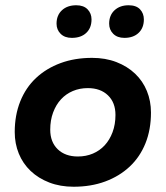

<svg xmlns="http://www.w3.org/2000/svg" viewBox="-20 -700 630 730"><path d="M260 10Q209 10 167.5 -6Q126 -22 96.5 -50Q67 -78 51.5 -116Q36 -154 36 -198Q36 -262 57 -314.5Q78 -367 117 -403.5Q156 -440 210 -460Q264 -480 330 -480Q381 -480 422.5 -464Q464 -448 493.5 -420Q523 -392 538.5 -354Q554 -316 554 -272Q554 -207 533 -155Q512 -103 473 -66.5Q434 -30 380 -10Q326 10 260 10ZM276 -105Q307 -105 333 -116Q359 -127 378 -147.5Q397 -168 408 -197.5Q419 -227 419 -263Q419 -310 390.5 -337.5Q362 -365 314 -365Q283 -365 257 -354Q231 -343 212 -322.5Q193 -302 182 -272.5Q171 -243 171 -207Q171 -160 199.5 -132.5Q228 -105 276 -105ZM253 -556Q226 -556 210.5 -571.5Q195 -587 195 -610Q195 -642 215.5 -661Q236 -680 270 -680Q298 -680 313 -664.5Q328 -649 328 -626Q328 -594 308 -575Q288 -556 253 -556ZM453 -556Q426 -556 410.5 -571.5Q395 -587 395 -610Q395 -642 415.5 -661Q436 -680 469 -680Q498 -680 512.5 -664.5Q527 -649 527 -626Q527 -594 507 -575Q487 -556 453 -556Z"/></svg>

Font: Celebes
Style: Bold Italic
Weight: 700
Italic angle: -10°
Designer: Anugrah Pasau
Foundry: Lafontype
Version: Version 1.000; ttfautohint (v1.8.4)